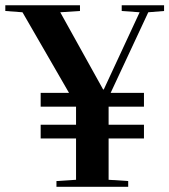

<svg xmlns="http://www.w3.org/2000/svg" viewBox="-37 -717 649 737"><path d="M119.1 -360.4H228L49.3 -669.9L-16.6 -674.8V-696.8H270V-674.8L194.3 -669.9L358.9 -373.5H361.3L499 -669.9L430.2 -674.8V-696.8H592.8V-674.8L532.2 -669.9L387.7 -360.4H515.6V-307.6H379.9V-238.3H515.6V-185.5H379.9V-26.9L455.1 -22V0H179.7V-22L254.9 -26.9V-185.5H119.1V-238.3H254.9V-307.6H119.1Z"/></svg>

Font: VidalokaRegular
Style: Regular
Weight: 400
Designer: Cyreal (www.cyreal.org)
Foundry: Cyreal (www.cyreal.org)
Version: Version 1.000